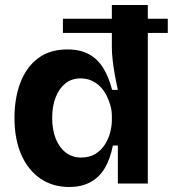

<svg xmlns="http://www.w3.org/2000/svg" viewBox="-20 -735 692 769"><path d="M232 -660H652V-603H232ZM257 14Q191 14 141.5 -20Q92 -54 65 -116Q38 -178 38 -263Q38 -343 62 -405Q86 -467 133 -502Q180 -537 250 -537Q301 -537 336 -518Q371 -499 393.5 -462.5Q416 -426 429 -375H452Q445 -407 439.5 -437.5Q434 -468 431 -496Q428 -524 428 -545V-715H572V-258V0H452V-152H432Q421 -96 398 -59Q375 -22 339.5 -4Q304 14 257 14ZM305 -104Q338 -104 361 -118Q384 -132 399 -154.5Q414 -177 421 -203.5Q428 -230 428 -253V-272Q428 -291 422.5 -311.5Q417 -332 407 -352Q397 -372 382 -387.5Q367 -403 347 -412Q327 -421 303 -421Q267 -421 242 -401Q217 -381 203 -345.5Q189 -310 189 -263Q189 -215 203.5 -179Q218 -143 244 -123.5Q270 -104 305 -104Z"/></svg>

Font: Bricolage Grotesque
Style: Bold
Weight: 700
Designer: Mathieu Triay
Foundry: Atelier Triay
Version: Version 1.001;gftools[0.9.33.dev8+g029e19f]